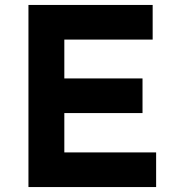

<svg xmlns="http://www.w3.org/2000/svg" viewBox="-20 -756 706 776"><path d="M95 -736H597V-596H240V-439H556V-299H240V-140H611V0H95Z"/></svg>

Font: Reem Kufi
Style: Regular
Weight: 400
Designer: Khaled Hosny
Version: Version 1.6